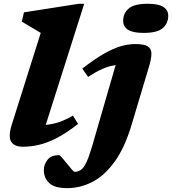

<svg xmlns="http://www.w3.org/2000/svg" viewBox="-20 -765 912 1018"><path d="M196 -590.5Q187 -596 168.5 -607Q150 -618 129.8 -630Q109.5 -642 95.5 -650.5L107 -699.5L398 -745H426.5L222.5 -103Q294 -108.5 366.5 -152L394 -108Q332 -59.5 281 -33.2Q230 -7 186.2 3Q142.5 13 101.5 13Q55.5 13 39 -14.2Q22.5 -41.5 43 -106ZM633 -655Q633 -694 662 -719.5Q691 -745 763.5 -745Q819.5 -745 845.8 -728.5Q872 -712 872 -681Q872 -641.5 843 -616Q814 -590.5 741 -590.5Q685.5 -590.5 659.2 -607Q633 -623.5 633 -655ZM677 -101Q640.5 20 587.2 93.2Q534 166.5 469.8 199.5Q405.5 232.5 337 232.5Q268.5 232.5 240.5 205.2Q212.5 178 212.5 138Q212.5 105.5 232.5 81.5Q252.5 57.5 292.5 57.5Q297.5 57.5 309.2 71.5Q321 85.5 335.5 103Q349.5 120.5 360.5 133.2Q371.5 146 376.5 146Q394 146 408.8 135.8Q423.5 125.5 437.5 96.8Q451.5 68 467.5 13.5L593 -419.5Q559.5 -415.5 525.8 -401Q492 -386.5 447 -357L416.5 -401.5Q480.5 -451 530 -479.5Q579.5 -508 620.2 -519.8Q661 -531.5 697 -531.5Q743 -531.5 762.8 -519.5Q782.5 -507.5 782.8 -481Q783 -454.5 770 -411.5Z"/></svg>

Font: Newsreader 6pt
Style: Bold Italic
Weight: 700
Italic angle: -17°
Designer: Hugues Gentile
Foundry: Production Type
Version: Version 1.003; ttfautohint (v1.8.3)